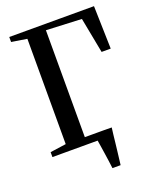

<svg xmlns="http://www.w3.org/2000/svg" viewBox="-166 -841 916 1118"><g transform="rotate(-20 292.0 -281.5)"><path d="M193 -44.5H384V-21.5H193ZM333.5 180Q331 159 327.5 133.8Q324 108.5 320.2 83.2Q316.5 58 313 35.8Q309.5 13.5 307 -1.5L274.5 -44H410.5Q408 -24.5 405.2 -1.8Q402.5 21 400 45.2Q397.5 69.5 394.5 93.2Q391.5 117 389 139.2Q386.5 161.5 384 180ZM27 0V-30.5L125.5 -44.5V-697L30 -712V-743H555L562 -477.5H505.5L463.5 -697L244 -707V-44.5L390.5 -30.5V0Z"/></g></svg>

Font: Merriweather 96pt Medium
Style: Regular
Weight: 500
Version: Version 2.100